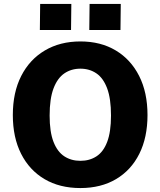

<svg xmlns="http://www.w3.org/2000/svg" viewBox="-20 -943 813 973"><path d="M387.5 10Q282.5 10 205.8 -35.2Q129 -80.5 87 -163.5Q45 -246.5 45 -360Q45 -474.5 87.5 -558Q130 -641.5 207.2 -687.2Q284.5 -733 387.5 -733Q490.5 -733 566.8 -687.2Q643 -641.5 685.2 -558Q727.5 -474.5 727.5 -360Q727.5 -246.5 686 -163.5Q644.5 -80.5 568 -35.2Q491.5 10 387.5 10ZM387.5 -128Q434 -128 469 -150.8Q504 -173.5 523.2 -224Q542.5 -274.5 542.5 -357.5Q542.5 -443 523 -495.2Q503.5 -547.5 468.5 -571.2Q433.5 -595 387.5 -595Q341 -595 306 -571Q271 -547 251.2 -494.8Q231.5 -442.5 231.5 -357.5Q231.5 -274.5 251.2 -224Q271 -173.5 306 -150.8Q341 -128 387.5 -128ZM432.5 -791 434 -923H592L590.5 -791ZM182 -791 183.5 -923H341.5L340 -791Z"/></svg>

Font: Public Sans Thin ExtraBold
Style: Regular
Weight: 800
Version: Version 1.007